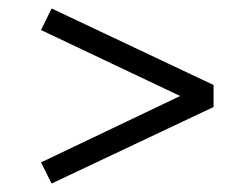

<svg xmlns="http://www.w3.org/2000/svg" viewBox="-20 -513 594 454"><path d="M77 -129 406 -286 77 -442 102 -493 485 -312V-260L102 -79Z"/></svg>

Font: Caladea
Style: Regular
Weight: 400
Designer: Carolina Giovagnoli and Andres Torresi
Foundry: Carolina Giovagnoli & Andres Torresi
Version: Version 1.001